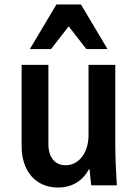

<svg xmlns="http://www.w3.org/2000/svg" viewBox="-20 -831 620 861"><path d="M497 -180V-540H377V-225C377 -146 334 -90 274 -90C226 -90 197 -126 197 -185V-540H77V-175C77 -63 141 10 240 10C302 10 350 -19 378 -71H382C384 -48 386 -25 389 0H504C500 -63 497 -129 497 -180ZM114 -611H209L288 -713L367 -611H462L343 -811H233Z"/></svg>

Font: CommitMono-dimboump
Style: Bold
Weight: 700
Monospace: yes
Designer: Eigil Nikolajsen
Foundry: Eigil Nikolajsen
Version: Version 1.143